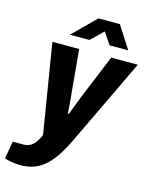

<svg xmlns="http://www.w3.org/2000/svg" viewBox="-174 -810 861 1094"><g transform="rotate(15 256.5 -262.5)"><path d="M57 199Q23 199 -2.5 194Q-28 189 -40 184L-22 81H41Q66 81 83.5 70Q101 59 113.5 40.5Q126 22 135 0L49 -527H207L228 -296Q231 -272 233 -246.5Q235 -221 237 -197.5Q239 -174 240 -155H246Q252 -169 257.5 -185Q263 -201 270 -218.5Q277 -236 284.5 -254.5Q292 -273 299 -291L396 -527H553L306 -10Q284 36 259.5 74Q235 112 205.5 140.5Q176 169 139.5 184Q103 199 57 199ZM135 -592 268 -724H394L479 -592H369L302 -691H353L250 -592Z"/></g></svg>

Font: Archivo SemiCondensed ExtraBold
Style: Italic
Weight: 800
Width: 4
Italic angle: -10°
Designer: Hector Gatti
Foundry: Omnibus-Type
Version: Version 2.001